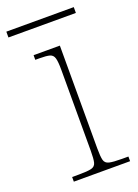

<svg xmlns="http://www.w3.org/2000/svg" viewBox="-148 -720 558 776"><g transform="rotate(-20 131.0 -331.5)"><path d="M31 0V-20H61Q97 -20 113.5 -24Q130 -28 134 -43.5Q138 -59 138 -94V-442Q138 -477 133.5 -492.5Q129 -508 115 -512Q101 -516 71 -516H53V-536H166V-94Q166 -59 170 -43.5Q174 -28 191 -24Q208 -20 245 -20H273V0ZM-18 -638V-663H272V-638Z"/></g></svg>

Font: Noto Serif Armenian Thin
Style: Regular
Weight: 250
Version: Version 2.007